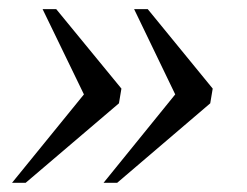

<svg xmlns="http://www.w3.org/2000/svg" viewBox="-20 -436 540 420"><path d="M236.3 -36.1H206.5L363.3 -229.5L273.4 -416H303.2L445.3 -242.2L439.9 -210ZM36.1 -36.1H6.3L163.6 -229.5L73.2 -416H103L245.6 -242.2L240.2 -210Z"/></svg>

Font: Tinos
Style: Italic
Weight: 400
Italic angle: -16.333°
Designer: Steve Matteson
Foundry: Monotype Imaging Inc.
Version: Version 1.32